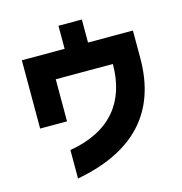

<svg xmlns="http://www.w3.org/2000/svg" viewBox="-121 -855 1007 1062"><g transform="rotate(-15 383.0 -324.0)"><path d="M195 -65V98C530 36 700 -148 700 -456V-614H443V-746H309V-614H64V-223H218V-464H545C545 -248 432 -105 195 -65Z"/></g></svg>

Font: コーポレート・ロゴ ver3 Bold
Style: Regular
Weight: 700
Designer: [KANA_main] LOGOTYPE.JP [Source Han Sans] Ryoko NISHIZUKA 西塚涼子 (kana, bopomofo & ideographs); Paul D. Hunt (Latin, Greek
Version: Version 12.001;FEAKit 1.0